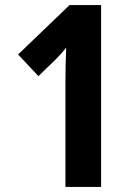

<svg xmlns="http://www.w3.org/2000/svg" viewBox="-20 -734 543 754"><path d="M377 0V-714H253L51 -520L131 -435L198 -500C215 -517 228 -532 240 -547C238 -505 237 -456 237 -415V0Z"/></svg>

Font: Noto Sans Thai Looped Condensed
Style: Bold
Weight: 700
Width: 3
Designer: Sasikarn Vongin, Ben Mitchell
Foundry: The Fontpad Ltd
Version: Version 1.001